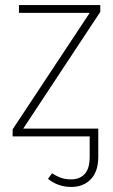

<svg xmlns="http://www.w3.org/2000/svg" viewBox="-20 -540 447 760"><path d="M377 -493 72 -31H369V80Q369 139 339.5 169.5Q310 200 262 200Q210 200 170 168L186 146Q203 157 220.5 163.5Q238 170 262 170Q295 170 315 149Q335 128 335 80V0H30V-28L335 -489H55V-520H377Z"/></svg>

Font: FiraGO UltraLight
Style: Regular
Weight: 200
Designer: bBox Type
Foundry: bBox Type GmbH
Version: Version 1.001